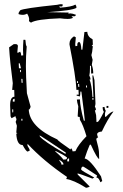

<svg xmlns="http://www.w3.org/2000/svg" viewBox="-20 -852 585 916"><path d="M390.6 43.9Q331.1 6.8 295.9 2L299.8 -7.8Q187.5 -84 111.3 -166V-156.2Q121.1 -141.6 122.1 -133.8L112.3 -128.9Q104.5 -128.9 87.9 -160.2H86.9Q60.5 -160.2 57.6 -214.8H62.5Q61.5 -218.8 58.6 -218.8H57.6L60.5 -252L54.7 -270.5Q58.6 -279.3 58.6 -284.2Q53.7 -293 53.7 -297.9L35.2 -288.1L30.3 -296.9L28.3 -349.6Q28.3 -389.6 48.8 -390.6L47.9 -422.9H38.1L41 -455.1Q27.3 -559.6 23.4 -626L45.9 -641.6H55.7Q64.5 -640.6 65.4 -632.8L62.5 -600.6H66.4L76.2 -605.5Q81.1 -597.7 81.1 -586.9L90.8 -587.9L89.8 -614.3Q89.8 -633.8 91.8 -662.1H100.6L101.6 -658.2Q102.5 -636.7 107.4 -629.9Q103.5 -587.9 103.5 -536.1Q103.5 -492.2 108.4 -407.2L126 -342.8Q122.1 -329.1 117.2 -329.1Q121.1 -246.1 253.9 -186.5Q253.9 -181.6 316.4 -138.7Q316.4 -143.6 321.3 -143.6Q326.2 -134.8 326.2 -129.9L339.8 -130.9Q352.5 -161.1 392.6 -202.1Q376 -257.8 361.3 -280.3L360.4 -293.9Q350.6 -293.9 350.6 -297.9L353.5 -344.7Q347.7 -363.3 346.7 -377L361.3 -377.9Q362.3 -340.8 379.9 -276.4H384.8Q381.8 -311.5 368.2 -415H363.3V-409.2Q363.3 -397.5 360.4 -391.6Q350.6 -395.5 345.7 -395.5V-400.4H355.5L354.5 -423.8L344.7 -422.9Q341.8 -486.3 311.5 -639.6V-643.6Q311.5 -665 333 -678.7L341.8 -673.8L338.9 -641.6L339.8 -631.8L348.6 -632.8V-635.7Q348.6 -651.4 357.4 -651.4Q366.2 -651.4 368.2 -615.2H373L382.8 -699.2L396.5 -700.2Q397.5 -676.8 421.9 -664.1L422.9 -640.6Q422.9 -635.7 418 -635.7Q418 -631.8 420.9 -631.8H422.9Q419.9 -599.6 416 -588.9L421.9 -566.4L418 -543Q424.8 -523.4 424.8 -502L415 -501L414.1 -538.1H409.2V-526.4Q409.2 -504.9 406.2 -491.2Q411.1 -483.4 412.1 -472.7H407.2Q418 -445.3 420.9 -389.6H425.8L420.9 -492.2H424.8L430.7 -469.7L435.5 -358.4Q435.5 -350.6 432.6 -343.8Q437.5 -335 437.5 -330.1Q437.5 -325.2 432.6 -325.2L438.5 -302.7L440.4 -269.5L445.3 -270.5Q452.1 -270.5 475.6 -318.4Q469.7 -326.2 469.7 -340.8L478.5 -341.8Q479.5 -331.1 484.4 -323.2Q480.5 -314.5 480.5 -304.7L481.4 -294.9H485.4Q508.8 -319.3 521.5 -320.3Q493.2 -283.2 465.8 -224.6Q443.4 -222.7 443.4 -210.9Q444.3 -203.1 448.2 -196.3Q439.5 -194.3 439.5 -186.5Q451.2 -144.5 452.1 -127.4Q453.1 -110.4 453.1 -93.8Q444.3 -93.8 413.1 -162.1L408.2 -161.1Q395.5 -132.8 383.8 -95.7Q408.2 -93.8 461.9 -10.7L467.8 11.7L459 17.6Q451.2 -4.9 440.4 -4.9H439.5L443.4 -14.6Q378.9 -57.6 376 -57.6Q367.2 -55.7 367.2 -43Q368.2 -38.1 429.7 -4.9L420.9 0Q357.4 -24.4 349.6 -24.4L350.6 -19.5L408.2 38.1Q400.4 43 390.6 43.9ZM80.1 -526.4 74.2 -549.8H69.3L70.3 -526.4ZM80.1 -507.8V-517.6H75.2L76.2 -507.8ZM87.9 -457 86.9 -475.6H82L83 -457ZM352.5 -456.1 351.6 -465.8 347.7 -464.8V-456.1ZM358.4 -437.5 357.4 -452.1 352.5 -451.2 353.5 -437.5ZM395.5 -434.6 394.5 -444.3H390.6V-434.6ZM49.8 -367.2V-380.9Q41 -379.9 41 -373V-367.2ZM425.8 -376V-385.7L420.9 -384.8V-376ZM39.1 -315.4 43 -316.4V-330.1H38.1ZM488.3 -336.9V-346.7H497.1V-337.9ZM86.9 -276.4V-285.2H82V-276.4ZM293.9 -119.1V-124Q171.9 -206.1 168.9 -206.1L169.9 -201.2Q184.6 -180.7 290 -119.1ZM291 -90.8Q299.8 -91.8 299.8 -100.6Q282.2 -114.3 247.1 -130.9H242.2Q281.2 -96.7 281.2 -90.8ZM309.6 -82V-96.7Q300.8 -94.7 300.8 -87.9V-82ZM273.4 -66.4 283.2 -67.4Q282.2 -79.1 262.7 -89.8L263.7 -85Q273.4 -74.2 273.4 -66.4ZM127.9 -744.1Q124 -746.1 121.6 -748Q119.1 -750 118.2 -752L119.1 -759.8Q119.1 -771.5 109.4 -787.1Q99.6 -781.2 87.9 -781.2Q79.1 -781.2 69.3 -784.2L68.4 -787.1Q68.4 -792 76.2 -802.7Q91.8 -812.5 252.9 -829.1Q264.6 -832 271.5 -832Q278.3 -832 280.3 -829.1L276.4 -821.3H261.7L266.6 -815.4Q322.3 -819.3 339.8 -830.1L343.8 -823.2L344.7 -814.5Q324.2 -801.8 206.1 -793.9L308.6 -792Q306.6 -791 306.6 -789.1L307.6 -786.1Q310.5 -788.1 315.4 -788.1Q325.2 -788.1 342.8 -781.2Q340.8 -778.3 339.4 -776.4Q337.9 -774.4 335 -774.4H325.2L321.3 -772.5L329.1 -767.6Q320.3 -761.7 302.7 -761.7Q288.1 -761.7 266.6 -764.6Q154.3 -760.7 127.9 -744.1Z"/></svg>

Font: Blackcraft
Style: Regular
Weight: 400
Designer: GGBotNet
Foundry: GGBotNet
Version: 1.00